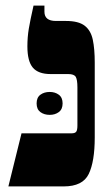

<svg xmlns="http://www.w3.org/2000/svg" viewBox="-20 -667 398 687"><path d="M10 0 57 -190H237Q248 -190 252.5 -195.5Q257 -201 257 -218V-354Q257 -382 251 -392Q245 -402 224 -402H161Q117 -402 97.5 -425Q78 -448 78 -501Q78 -534 83 -564Q88 -594 100 -647H139V-625Q139 -592 180 -592H216Q261 -592 283 -575Q305 -558 312 -525Q319 -492 319 -443V-175Q319 -89 297.5 -44.5Q276 0 208 0ZM111 -297Q111 -318 124.5 -328Q138 -338 158 -338Q177 -338 190.5 -328Q204 -318 204 -297Q204 -276 190.5 -266Q177 -256 158 -256Q138 -256 124.5 -266Q111 -276 111 -297Z"/></svg>

Font: Noto Serif Hebrew SemiCondensed Black
Style: Regular
Weight: 900
Width: 4
Designer: Monotype Design Team
Foundry: Monotype Imaging Inc.
Version: Version 2.004; ttfautohint (v1.8.4.7-5d5b)